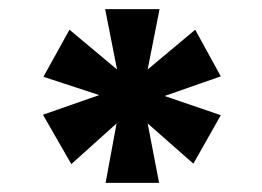

<svg xmlns="http://www.w3.org/2000/svg" viewBox="-20 -760 574 420"><path d="M303 -608 407 -695 463 -593 340 -550 463 -508 403 -402 303 -490 328 -360H211L235 -490L136 -401L74 -509L197 -552L75 -592L132 -695L236 -608L210 -740H329Z"/></svg>

Font: Poppins
Style: Bold
Weight: 700
Designer: Ninad Kale (Devanagari), Jonny Pinhorn (Latin)
Version: Version 5.002